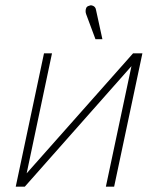

<svg xmlns="http://www.w3.org/2000/svg" viewBox="-20 -700 554 720"><path d="M340 -663Q339 -670 335 -674Q331 -678 325 -679.5Q319 -681 313 -678Q306 -676 303.5 -670.5Q301 -665 301 -658.5Q301 -652 303 -647L338 -553H364ZM175 -500H145L39 0H73L473 -452L377 0H408L514 -500H479L80 -50Z"/></svg>

Font: Advent Pro ExtraLight
Style: Italic
Weight: 250
Italic angle: -12°
Version: Version 3.000